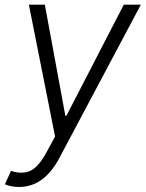

<svg xmlns="http://www.w3.org/2000/svg" viewBox="-35 -565 606 799"><path d="M44.4 213.1Q25.9 213.1 9.9 209.7Q-6 206.3 -14.6 201.7L11 146Q56.5 161.2 90.7 146Q125 130.7 158 69.6L194.2 3.2L85.2 -545.5H151.6L236.9 -83.5H241.5L480.1 -545.5H551.1L210.6 95.2Q147 213.1 44.4 213.1Z"/></svg>

Font: Inter UI Light
Style: Italic
Weight: 300
Italic angle: 9.39999°
Designer: Rasmus Andersson
Foundry: rsms
Version: 3.2;8d6f07862